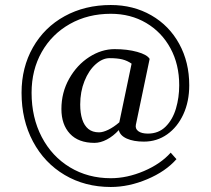

<svg xmlns="http://www.w3.org/2000/svg" viewBox="-20 -628 841 766"><path d="M66 -258Q66 -359 111.5 -439Q157 -519 238 -563.5Q319 -608 422 -608Q512 -608 583.5 -567Q655 -526 695 -453Q735 -380 735 -288Q735 -223 711.5 -172Q688 -121 647 -92Q606 -63 554 -63Q513 -63 486 -75Q459 -87 454 -109Q432 -85 406.5 -71.5Q381 -58 357 -58Q293 -58 259 -94.5Q225 -131 225 -193Q225 -259 256 -314Q287 -369 336 -400.5Q385 -432 437 -432Q488 -432 527.5 -421Q567 -410 577 -393L522 -130Q519 -114 532 -104.5Q545 -95 570 -95Q613 -95 641 -123Q669 -151 682 -195Q695 -239 695 -288Q695 -371 660 -435.5Q625 -500 563 -536.5Q501 -573 422 -573Q331 -573 259 -532.5Q187 -492 146.5 -420.5Q106 -349 106 -258Q106 -159 146.5 -81.5Q187 -4 259 39.5Q331 83 422 83Q487 83 554 54.5Q621 26 661 -19L684 7Q641 56 567.5 87Q494 118 422 118Q319 118 238 70Q157 22 111.5 -63.5Q66 -149 66 -258ZM375 -100Q391 -100 412.5 -110.5Q434 -121 456 -140L505 -374Q488 -386 468 -391Q448 -396 417 -396Q389 -396 361.5 -371.5Q334 -347 317 -304.5Q300 -262 300 -211Q300 -177 308 -152Q316 -127 332.5 -113.5Q349 -100 375 -100Z"/></svg>

Font: Wittgenstein
Style: Regular
Weight: 400
Designer: Jörg Drees
Foundry: Jörg Drees
Version: Version 1.003;Glyphs 3.1.2 (3151)